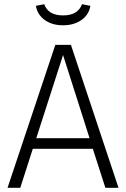

<svg xmlns="http://www.w3.org/2000/svg" viewBox="-20 -900 605 920"><path d="M409.2 -237.8 282.2 -636.2 153.8 -237.8ZM424.8 -187H137.2L77.1 0H16.1L245.1 -685.1H319.8L547.9 0H484.9ZM151.9 -872.1 191.9 -879.9Q210.9 -826.2 282.2 -826.2Q353.5 -826.2 373 -879.9L413.1 -872.1Q406.2 -829.1 370.1 -804Q334 -778.8 282 -778.8Q230 -778.8 194.6 -804Q159.2 -829.1 151.9 -872.1Z"/></svg>

Font: FiraSans-Light
Style: Regular
Weight: 300
Designer: Carrois Corporate & Edenspiekermann AG
Foundry: Carrois Corporate GbR & Edenspiekermann AG
Version: Version 3.106;PS 003.106;hotconv 1.0.70;makeotf.lib2.5.58329